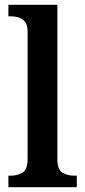

<svg xmlns="http://www.w3.org/2000/svg" viewBox="-20 -780 354 800"><path d="M15 0V-48H26Q52 -48 73.5 -60.5Q95 -73 95 -118V-648Q95 -676 84 -689.5Q73 -703 57 -707.5Q41 -712 26 -712H15V-760H219V-118Q219 -73 240.5 -60.5Q262 -48 288 -48H300V0Z"/></svg>

Font: Noto Serif Tamil SemiCondensed SemiBold
Style: Regular
Weight: 600
Width: 4
Designer: Indian Type Foundry, Tom Grace, and the Monotype Design Team
Foundry: Monotype Imaging Inc.
Version: Version 2.004; ttfautohint (v1.8.4.7-5d5b)